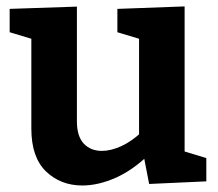

<svg xmlns="http://www.w3.org/2000/svg" viewBox="-20 -558 671 590"><path d="M233 12Q166.3 12 121.3 -31.3Q76.3 -74.7 76.3 -162.7V-455L89.3 -435L9.7 -459V-530.7L216.3 -537.7V-185.7Q216.3 -139.3 237.3 -116.8Q258.3 -94.3 293.3 -94.3Q320.3 -94.3 352.5 -108.8Q384.7 -123.3 416.7 -153.7L407.3 -128.7V-458L420.3 -435L340.7 -459V-530.7L547.3 -538.3V-74.3L530.3 -97.7L614 -72.3V-0.7L438.3 7.3L419.3 -90.7L438.7 -84.3Q389.3 -35.7 335.7 -11.8Q282 12 233 12Z"/></svg>

Font: Bitter Thin
Style: Regular
Weight: 100
Designer: Sol Matas, and Bitter project Authors
Foundry: Sol Matas
Version: Version 2.002